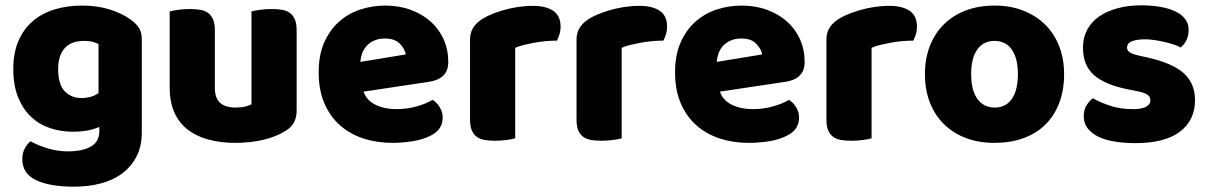

<svg xmlns="http://www.w3.org/2000/svg" viewBox="-20 -522 4550 723"><path d="M289 -501Q346 -501 392.5 -486.5Q439 -472 471 -449Q491 -435 502.5 -418Q514 -401 514 -374V-24Q514 29 494 67.5Q474 106 439.5 131.5Q405 157 358.5 169Q312 181 259 181Q168 181 116 156.5Q64 132 64 77Q64 54 73.5 36.5Q83 19 95 10Q124 26 160.5 37Q197 48 236 48Q290 48 322 30Q354 12 354 -28V-44Q313 -26 254 -26Q209 -26 168.5 -39.5Q128 -53 97.5 -81.5Q67 -110 48.5 -155Q30 -200 30 -262Q30 -323 49.5 -368Q69 -413 103.5 -442.5Q138 -472 185.5 -486.5Q233 -501 289 -501ZM351 -356Q344 -360 330.5 -364Q317 -368 297 -368Q248 -368 223.5 -340.5Q199 -313 199 -262Q199 -204 223.5 -178.5Q248 -153 286 -153Q327 -153 351 -172Z M619 -479Q629 -482 650.5 -485Q672 -488 695 -488Q717 -488 734.5 -485Q752 -482 764 -473Q776 -464 782.5 -448.5Q789 -433 789 -408V-193Q789 -152 809 -134.5Q829 -117 867 -117Q890 -117 904.5 -121Q919 -125 927 -129V-479Q937 -482 958.5 -485Q980 -488 1003 -488Q1025 -488 1042.5 -485Q1060 -482 1072 -473Q1084 -464 1090.5 -448.5Q1097 -433 1097 -408V-104Q1097 -54 1055 -29Q1020 -7 971.5 4.5Q923 16 866 16Q812 16 766.5 4Q721 -8 688 -33Q655 -58 637 -97.5Q619 -137 619 -193Z M1458 16Q1399 16 1348.5 -0.5Q1298 -17 1260.5 -50Q1223 -83 1201.5 -133Q1180 -183 1180 -250Q1180 -316 1201.5 -363.5Q1223 -411 1258 -441.5Q1293 -472 1338 -486.5Q1383 -501 1430 -501Q1483 -501 1526.5 -485Q1570 -469 1601.5 -441Q1633 -413 1650.5 -374Q1668 -335 1668 -289Q1668 -255 1649 -237Q1630 -219 1596 -214L1349 -177Q1360 -144 1394 -127.5Q1428 -111 1472 -111Q1513 -111 1549.5 -121.5Q1586 -132 1609 -146Q1625 -136 1636 -118Q1647 -100 1647 -80Q1647 -35 1605 -13Q1573 4 1533 10Q1493 16 1458 16ZM1430 -377Q1406 -377 1388.5 -369Q1371 -361 1360 -348.5Q1349 -336 1343.5 -320.5Q1338 -305 1337 -289L1508 -317Q1505 -337 1486 -357Q1467 -377 1430 -377Z M1920 -1Q1910 2 1888.5 5Q1867 8 1844 8Q1822 8 1804.5 5Q1787 2 1775 -7Q1763 -16 1756.5 -31.5Q1750 -47 1750 -72V-372Q1750 -395 1758.5 -411.5Q1767 -428 1783 -441Q1799 -454 1822.5 -464.5Q1846 -475 1873 -483Q1900 -491 1929 -495.5Q1958 -500 1987 -500Q2035 -500 2063 -481.5Q2091 -463 2091 -421Q2091 -407 2087 -393.5Q2083 -380 2077 -369Q2056 -369 2034 -367Q2012 -365 1991 -361Q1970 -357 1951.5 -352.5Q1933 -348 1920 -342Z M2321 -1Q2311 2 2289.5 5Q2268 8 2245 8Q2223 8 2205.5 5Q2188 2 2176 -7Q2164 -16 2157.5 -31.5Q2151 -47 2151 -72V-372Q2151 -395 2159.5 -411.5Q2168 -428 2184 -441Q2200 -454 2223.5 -464.5Q2247 -475 2274 -483Q2301 -491 2330 -495.5Q2359 -500 2388 -500Q2436 -500 2464 -481.5Q2492 -463 2492 -421Q2492 -407 2488 -393.5Q2484 -380 2478 -369Q2457 -369 2435 -367Q2413 -365 2392 -361Q2371 -357 2352.5 -352.5Q2334 -348 2321 -342Z M2800 16Q2741 16 2690.5 -0.5Q2640 -17 2602.5 -50Q2565 -83 2543.5 -133Q2522 -183 2522 -250Q2522 -316 2543.5 -363.5Q2565 -411 2600 -441.5Q2635 -472 2680 -486.5Q2725 -501 2772 -501Q2825 -501 2868.5 -485Q2912 -469 2943.5 -441Q2975 -413 2992.5 -374Q3010 -335 3010 -289Q3010 -255 2991 -237Q2972 -219 2938 -214L2691 -177Q2702 -144 2736 -127.5Q2770 -111 2814 -111Q2855 -111 2891.5 -121.5Q2928 -132 2951 -146Q2967 -136 2978 -118Q2989 -100 2989 -80Q2989 -35 2947 -13Q2915 4 2875 10Q2835 16 2800 16ZM2772 -377Q2748 -377 2730.5 -369Q2713 -361 2702 -348.5Q2691 -336 2685.5 -320.5Q2680 -305 2679 -289L2850 -317Q2847 -337 2828 -357Q2809 -377 2772 -377Z M3262 -1Q3252 2 3230.5 5Q3209 8 3186 8Q3164 8 3146.5 5Q3129 2 3117 -7Q3105 -16 3098.5 -31.5Q3092 -47 3092 -72V-372Q3092 -395 3100.5 -411.5Q3109 -428 3125 -441Q3141 -454 3164.5 -464.5Q3188 -475 3215 -483Q3242 -491 3271 -495.5Q3300 -500 3329 -500Q3377 -500 3405 -481.5Q3433 -463 3433 -421Q3433 -407 3429 -393.5Q3425 -380 3419 -369Q3398 -369 3376 -367Q3354 -365 3333 -361Q3312 -357 3293.5 -352.5Q3275 -348 3262 -342Z M3987 -243Q3987 -181 3968 -132.5Q3949 -84 3914.5 -51Q3880 -18 3832 -1Q3784 16 3725 16Q3666 16 3618 -2Q3570 -20 3535.5 -53.5Q3501 -87 3482 -135Q3463 -183 3463 -243Q3463 -302 3482 -350Q3501 -398 3535.5 -431.5Q3570 -465 3618 -483Q3666 -501 3725 -501Q3784 -501 3832 -482.5Q3880 -464 3914.5 -430.5Q3949 -397 3968 -349Q3987 -301 3987 -243ZM3637 -243Q3637 -182 3660.5 -149.5Q3684 -117 3726 -117Q3768 -117 3790.5 -150Q3813 -183 3813 -243Q3813 -303 3790 -335.5Q3767 -368 3725 -368Q3683 -368 3660 -335.5Q3637 -303 3637 -243Z M4480 -145Q4480 -69 4423 -26Q4366 17 4255 17Q4213 17 4177 11Q4141 5 4115.5 -7.5Q4090 -20 4075.5 -39Q4061 -58 4061 -84Q4061 -108 4071 -124.5Q4081 -141 4095 -152Q4124 -136 4161.5 -123.5Q4199 -111 4248 -111Q4279 -111 4295.5 -120Q4312 -129 4312 -144Q4312 -158 4300 -166Q4288 -174 4260 -179L4230 -185Q4143 -202 4100.5 -238.5Q4058 -275 4058 -343Q4058 -380 4074 -410Q4090 -440 4119 -460Q4148 -480 4188.5 -491Q4229 -502 4278 -502Q4315 -502 4347.5 -496.5Q4380 -491 4404 -480Q4428 -469 4442 -451.5Q4456 -434 4456 -410Q4456 -387 4447.5 -370.5Q4439 -354 4426 -343Q4418 -348 4402 -353.5Q4386 -359 4367 -363.5Q4348 -368 4328.5 -371Q4309 -374 4293 -374Q4260 -374 4242 -366.5Q4224 -359 4224 -343Q4224 -332 4234 -325Q4244 -318 4272 -312L4303 -305Q4399 -283 4439.5 -244.5Q4480 -206 4480 -145Z"/></svg>

Font: Baloo Bhaina
Style: Regular
Weight: 400
Designer: Manish Minz, Shuchita Grover and Ek Type
Foundry: Ek Type
Version: Version 1.443;PS 1.000;hotconv 16.6.51;makeotf.lib2.5.65220;